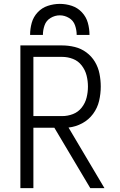

<svg xmlns="http://www.w3.org/2000/svg" viewBox="-20 -969 616 989"><path d="M85 0H152V-311H260L445 0H518L333 -312Q370 -316 403.5 -334Q437 -352 459.5 -382.5Q482 -413 490.5 -449.5Q499 -486 499 -523Q499 -556 492.5 -589Q486 -622 469 -650.5Q452 -679 425 -699Q398 -719 365.5 -727Q333 -735 300 -735H85ZM300 -371H152V-676H300Q329 -676 356 -665.5Q383 -655 401 -631.5Q419 -608 426 -580Q433 -552 433 -523Q433 -494 426 -466Q419 -438 401 -415Q383 -392 356 -381.5Q329 -371 300 -371ZM135 -789H201Q201 -814 209.5 -838.5Q218 -863 240.5 -876.5Q263 -890 288 -890Q313 -890 335.5 -876.5Q358 -863 366.5 -838.5Q375 -814 375 -789H441Q441 -821 432.5 -851.5Q424 -882 402 -905.5Q380 -929 350 -939Q320 -949 288 -949Q257 -949 226.5 -939Q196 -929 174 -905.5Q152 -882 143.5 -851.5Q135 -821 135 -789Z"/></svg>

Font: Iosevka Sparkle Light
Style: Regular
Weight: 300
Designer: Belleve Invis
Foundry: Belleve Invis
Version: Version 4.5.0; ttfautohint (v1.8.3)